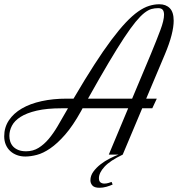

<svg xmlns="http://www.w3.org/2000/svg" viewBox="-88 -720 829 894"><path d="M436.5 139.2Q423.8 145 407.5 149.7Q391.1 154.3 375.5 154.3Q351.6 154.3 342.3 143.8Q333 133.3 333 119.6Q333 98.1 346.7 79.3Q360.4 60.5 380.1 45.2Q399.9 29.8 422.6 18.3Q445.3 6.8 463.4 0H418.5L508.8 -215.8H296.4Q294.4 -211.9 292.7 -208.7Q291 -205.6 289.1 -202.1Q251.5 -134.3 215.3 -93Q179.2 -51.8 146 -29.1Q112.8 -6.3 83.5 1.2Q54.2 8.8 29.8 8.8Q8.8 8.8 -9 2.2Q-26.9 -4.4 -40 -16.4Q-53.2 -28.3 -60.8 -45.9Q-68.4 -63.5 -68.4 -85.4Q-68.4 -127 -46.6 -159.7Q-24.9 -192.4 13.7 -214.8Q52.2 -237.3 105.7 -249Q159.2 -260.7 222.7 -260.7H254.4Q307.1 -350.6 350.6 -418Q394 -485.4 430.7 -534.2Q467.3 -583 497.8 -615.2Q528.3 -647.5 555.2 -666.3Q582 -685.1 606.2 -692.6Q630.4 -700.2 653.8 -700.2Q684.6 -700.2 702.6 -681.9Q720.7 -663.6 720.7 -623.5Q720.7 -595.2 710.9 -556.6Q701.2 -518.1 679.7 -466.8L592.8 -260.7H642.1L621.1 -215.8H574.2L483.4 0Q424.8 27.8 398.7 56.2Q372.6 84.5 372.6 109.9Q372.6 123.5 379.9 129.2Q387.2 134.8 397.9 134.8Q408.2 134.8 418 131.6Q427.7 128.4 431.6 127ZM648.4 -682.1Q632.3 -682.1 617.2 -678Q602.1 -673.8 584 -659.7Q565.9 -645.5 543.2 -617.9Q520.5 -590.3 489.5 -543.5Q458.5 -496.6 417.5 -427.5Q376.5 -358.4 321.8 -260.7H527.3L613.8 -466.8Q642.1 -535.2 658.9 -580.3Q675.8 -625.5 675.8 -651.4Q675.8 -667 669.4 -674.6Q663.1 -682.1 648.4 -682.1ZM33.7 -15.6Q65.9 -15.6 91.6 -31.5Q117.2 -47.4 138.9 -73.2Q160.6 -99.1 179.9 -131.8Q199.2 -164.6 218.3 -198.2L228.5 -215.8H199.7Q129.9 -215.8 83 -204.8Q36.1 -193.8 7.8 -175.8Q-20.5 -157.7 -32.5 -134.5Q-44.4 -111.3 -44.4 -87.4Q-44.4 -73.7 -40.3 -60.8Q-36.1 -47.9 -26.9 -37.8Q-17.6 -27.8 -2.7 -21.7Q12.2 -15.6 33.7 -15.6Z"/></svg>

Font: Dynalight
Style: Regular
Weight: 400
Version: Version 1.000